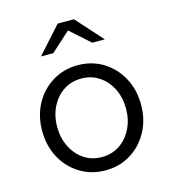

<svg xmlns="http://www.w3.org/2000/svg" viewBox="-107 -793 794 889"><g transform="rotate(-15 290.0 -349.0)"><path d="M290 8Q223 8 169 -25Q115 -58 84 -115Q53 -172 53 -244Q53 -316 84 -373Q115 -430 169 -463Q223 -496 290 -496Q358 -496 411.5 -463Q465 -430 496 -373Q527 -316 527 -244Q527 -172 496 -115Q465 -58 411.5 -25Q358 8 290 8ZM290 -56Q338 -56 375 -80.5Q412 -105 433.5 -148Q455 -191 455 -244Q455 -298 433.5 -340.5Q412 -383 375 -407.5Q338 -432 290 -432Q242 -432 205 -407.5Q168 -383 146.5 -340.5Q125 -298 125 -244Q125 -191 146.5 -148Q168 -105 205 -80.5Q242 -56 290 -56ZM383 -579 289 -663 196 -579H137L251 -706H329L443 -579Z"/></g></svg>

Font: Red Hat Text
Style: Regular
Weight: 400
Designer: Pentagram, MCKL
Foundry: MCKL
Version: Version 1.030